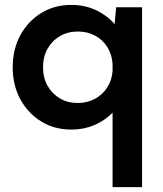

<svg xmlns="http://www.w3.org/2000/svg" viewBox="-20 -518 664 782"><path d="M558.6 244.1H438.5V-59.1Q406.7 -26.4 363.8 -8.3Q320.8 9.8 270.5 9.8Q201.7 9.8 147.7 -23.4Q93.8 -56.6 62.7 -114Q31.7 -171.4 31.7 -244.1Q31.7 -316.9 62.7 -374.3Q93.8 -431.6 147.7 -464.8Q201.7 -498 270.5 -498Q324.2 -498 369.4 -477.3Q414.6 -456.5 446.8 -419.9L453.1 -488.3H558.6ZM296.9 -98.6Q335.9 -98.6 366.9 -115.5Q397.9 -132.3 417 -162.1Q436 -191.9 438.5 -230V-257.3Q436 -296.4 417.2 -326.2Q398.4 -356 367.4 -372.8Q336.4 -389.6 297.4 -389.6Q255.9 -389.6 223.9 -370.8Q191.9 -352.1 173.6 -319.3Q155.3 -286.6 155.3 -244.1Q155.3 -201.7 173.6 -168.9Q191.9 -136.2 223.6 -117.4Q255.4 -98.6 296.9 -98.6Z"/></svg>

Font: Kumbh Sans SemiBold
Style: Regular
Weight: 600
Version: Version 1.005